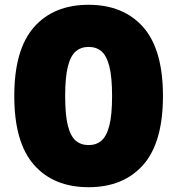

<svg xmlns="http://www.w3.org/2000/svg" viewBox="-20 -770 738 800"><path d="M349 10Q203.5 10 121.5 -83.2Q39.5 -176.5 39.5 -370Q39.5 -563.5 121.5 -656.8Q203.5 -750 349 -750Q494.5 -750 576.8 -656.8Q659 -563.5 659 -370Q659 -176.5 576.8 -83.2Q494.5 10 349 10ZM349.5 -165.5Q381.5 -165.5 403 -184.2Q424.5 -203 435.8 -247.5Q447 -292 447 -370Q447 -448 435.8 -492.8Q424.5 -537.5 403 -556Q381.5 -574.5 349.5 -574.5Q317.5 -574.5 295.8 -556Q274 -537.5 262.8 -492.8Q251.5 -448 251.5 -370Q251.5 -292 262.5 -247.5Q273.5 -203 295.2 -184.2Q317 -165.5 349.5 -165.5Z"/></svg>

Font: Encode Sans Black
Style: Regular
Weight: 900
Designer: Multiple Designers
Foundry: Impallari Type
Version: Version 3.002; ttfautohint (v1.8.3) -l 8 -r 50 -G 200 -x 14 